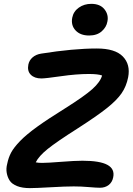

<svg xmlns="http://www.w3.org/2000/svg" viewBox="-20 -970 683 989"><path d="M439 -787.1Q393.6 -787.1 369.1 -813.5Q344.7 -839.8 352.1 -878.9Q358.4 -911.1 386 -930.7Q413.6 -950.2 450.2 -950.2Q496.1 -950.2 518.3 -921.9Q540.5 -893.6 533.2 -858.9Q528.3 -830.1 503.9 -808.6Q479.5 -787.1 439 -787.1ZM133.8 -1Q94.7 -1 68.1 -11.5Q41.5 -22 30 -39.6Q18.6 -57.1 14.6 -79.6Q10.7 -102.1 17.1 -126Q23.4 -158.2 37.6 -184.6Q51.8 -210.9 84 -244.1Q116.2 -277.3 171.9 -317.4Q227.5 -357.4 314 -411.1Q415 -474.6 455.8 -511.2Q496.6 -547.9 505.9 -581.1Q484.9 -588.9 438 -588.9Q374 -588.9 293.9 -577.4Q213.9 -565.9 192.9 -565.9Q157.7 -565.9 138.7 -585Q119.6 -604 126 -637.2Q130.4 -659.2 147.7 -674.3Q165 -689.5 191.9 -693.8Q357.9 -720.2 479 -720.2Q572.8 -720.2 612.8 -679Q652.8 -637.7 640.1 -571.8Q630.9 -524.9 606.2 -489.3Q581.5 -453.6 531.2 -413.6Q481 -373.5 380.9 -309.1Q271 -239.3 225.3 -202.4Q179.7 -165.5 164.1 -133.8Q177.2 -130.9 196.8 -130.9Q225.1 -130.9 295.4 -136.5Q365.7 -142.1 404.8 -142.1Q494.1 -142.1 533.2 -120.8Q572.3 -99.6 563 -56.2Q558.1 -31.2 539.8 -17.1Q521.5 -2.9 495.1 -2.9Q477.1 -2.9 437.5 -6.3Q397.9 -9.8 359.9 -9.8Q316.4 -9.8 240.5 -5.4Q164.6 -1 133.8 -1Z"/></svg>

Font: Shantell Sans Bouncy
Style: Italic
Weight: 600
Italic angle: -11.31°
Designer: Stephen Nixon, Anya Danilova, Shantell Martin
Foundry: Arrow Type
Version: Version 1.006;[9816181b4]